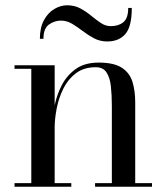

<svg xmlns="http://www.w3.org/2000/svg" viewBox="-20 -707 630 727"><path d="M210.5 -629Q186 -629 165.2 -614Q144.5 -599 144.5 -560H131Q131 -602.5 146.5 -630.8Q162 -659 185.8 -673Q209.5 -687 234 -687Q262.5 -687 284.5 -675Q306.5 -663 325.2 -647.5Q344 -632 361.8 -620Q379.5 -608 399.5 -608Q429 -608 447.2 -623Q465.5 -638 465.5 -677H479Q479 -606 454.5 -578Q430 -550 386 -550Q358.5 -550 336 -562Q313.5 -574 293.2 -589.5Q273 -605 253 -617Q233 -629 210.5 -629ZM35 -13.5H98.5V-446.5H35V-460H187V-308Q195 -348 214.2 -385Q233.5 -422 267.2 -446Q301 -470 353.5 -470Q412 -470 441.8 -450.2Q471.5 -430.5 481.8 -396.5Q492 -362.5 492 -319V-13.5H555.5V0H340V-13.5H403.5V-305.5Q403.5 -347.5 399.8 -380.8Q396 -414 383 -433.2Q370 -452.5 342.5 -452.5Q297.5 -452.5 267.2 -429.5Q237 -406.5 219.5 -370.8Q202 -335 194.5 -295.8Q187 -256.5 187 -224V-13.5H250V0H35Z"/></svg>

Font: Bodoni* 16
Style: Regular
Weight: 400
Version: Version 2.2